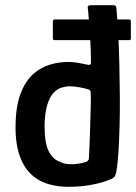

<svg xmlns="http://www.w3.org/2000/svg" viewBox="-20 -714 525 741"><path d="M40 -229Q41 -305 59.5 -353Q78 -401 107.5 -427.5Q137 -454 172.5 -464.5Q208 -475 243 -475Q262 -475 282 -471.5Q302 -468 314 -465Q322 -463 326.5 -464Q331 -465 331 -473Q331 -491 330.5 -513Q330 -535 328.5 -557.5Q327 -580 325.5 -602Q324 -624 322.5 -643Q321 -662 320 -674Q317 -688 320.5 -691Q324 -694 332 -694H415Q421 -694 424.5 -692.5Q428 -691 429 -685Q433 -642 436 -587Q439 -532 440.5 -470.5Q442 -409 442.5 -347.5Q443 -286 441.5 -228.5Q440 -171 437 -124.5Q434 -78 428 -47Q426 -37 421 -31Q416 -25 396 -18Q375 -9 334 -1Q293 7 244 7Q205 7 170.5 -2.5Q136 -12 111 -32Q76 -59 57.5 -108.5Q39 -158 40 -229ZM152 -229Q152 -161 168.5 -129.5Q185 -98 211 -90Q225 -82 244 -80.5Q263 -79 282 -82Q301 -85 315 -90Q318 -93 320.5 -95.5Q323 -98 323 -103Q324 -126 325.5 -153Q327 -180 327.5 -208Q328 -236 329 -262.5Q330 -289 330.5 -313Q331 -337 330 -354Q330 -362 327.5 -365Q325 -368 321 -369Q305 -374 284.5 -377.5Q264 -381 249 -381Q235 -381 218 -376Q201 -371 186.5 -355.5Q172 -340 162.5 -309.5Q153 -279 152 -229ZM194 -559Q186 -559 185 -561.5Q184 -564 184 -570V-628Q184 -635 185.5 -637Q187 -639 195 -639H474Q481 -639 483 -637.5Q485 -636 485 -628V-567Q485 -562 483.5 -560.5Q482 -559 473 -559Z"/></svg>

Font: Glory SemiBold
Style: Regular
Weight: 600
Designer: Robert Leuschke
Foundry: Robert Leuschke
Version: Version 1.011